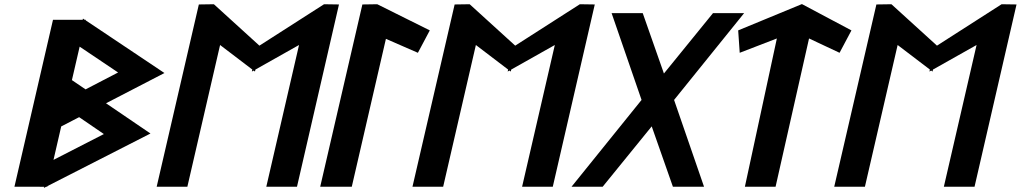

<svg xmlns="http://www.w3.org/2000/svg" viewBox="-20 -925 5055 951"><path d="M405.2 -827H399.6L390.9 -832.9L389.5 -827H242.5L51.5 0L198.6 0.1L197.2 5.9L208.6 0H214.3L215 -3.3L725.3 -263.7L505.1 -413.5L794.5 -563.3L404.5 -824.2ZM372 -344.7 494.5 -261 245 -133.1 283.2 -298.8ZM564.9 -566 403.8 -482.3 336.2 -528.2 374.5 -693.9Z M1227.5 -570.5 1236.4 -575.5 1242.9 -570.5 1245.2 -580.5 1461.1 -702.1 1299 0H1451L1659 -902.9L1585 -904L1264.9 -698.9L1039.4 -904L964.9 -902.9L756 0H908L1070.1 -702.1L1229.8 -580.5Z M1722.4 0 1891.5 -732.6 2049.9 -663.5 2108.8 -774.5 1848.6 -904 1774.9 -902.9 1566 0Z M2494.5 -570.5 2503.4 -575.5 2509.9 -570.5 2512.2 -580.5 2728.1 -702.1 2566 0H2718L2926 -902.9L2852 -904L2531.9 -698.9L2306.4 -904L2231.9 -902.9L2023 0H2175L2337.1 -702.1L2496.8 -580.5Z M3318.8 -430 3665.8 -860H3511.6L3268.5 -560.9L3163.5 -860H3009.3L3157.7 -430L2810.8 0H2965L3208 -299.1L3313 0H3467.2Z M3987.3 -734.5 4138.4 -663.5 4197.3 -774.4 3952 -904.8 3636.3 -774.5 3643.9 -663.5 3827.9 -734.5 3669.5 0H3821.5Z M4583.5 -570.5 4592.4 -575.5 4598.9 -570.5 4601.2 -580.5 4817.1 -702.1 4655 0H4807L5015 -902.9L4941 -904L4620.9 -698.9L4395.4 -904L4320.9 -902.9L4112 0H4264L4426.1 -702.1L4585.8 -580.5Z"/></svg>

Font: Stormning
Style: BoldObl
Weight: 400
Designer: Robert Jablonski, Mew Too
Foundry: Cannot Into Space Fonts
Version: Version 0.90